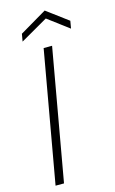

<svg xmlns="http://www.w3.org/2000/svg" viewBox="-133 -937 594 988"><g transform="rotate(-15 163.5 -442.5)"><path d="M34 0 158 -700H203L79 0ZM62 -760 69 -800 213 -885 327 -800 320 -760 208 -844Z"/></g></svg>

Font: DM Sans ExtraLight
Style: Italic
Weight: 250
Italic angle: -10°
Designer: Colophon Foundry, Jonny Pinhorn
Foundry: Colophon Foundry
Version: Version 4.004;gftools[0.9.30]